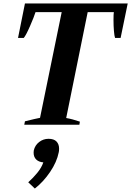

<svg xmlns="http://www.w3.org/2000/svg" viewBox="-20 -720 757 1108"><path d="M124 -20Q165 -30 178 -33Q200 -37 211 -40L336 -650H185Q177 -624 153.5 -570Q130 -516 117 -501H84L124 -700H717L676 -501H644Q640 -512 637.5 -541.5Q635 -571 635 -604Q635 -640 637 -650H486L362 -39Q397 -33 441 -18L438 0H120ZM143 332Q171 307 195.5 277Q220 247 230 217Q204 215 189 200.5Q174 186 174 161Q174 153 175 148Q182 118 206 99.5Q230 81 260 81Q291 81 306 96.5Q321 112 321 138Q321 152 319 159Q308 215 269 272.5Q230 330 181 368Z"/></svg>

Font: Trirong
Style: Bold Italic
Weight: 700
Italic angle: -12°
Designer: Katatrad Team
Foundry: CadsonDemak
Version: Version 1.001